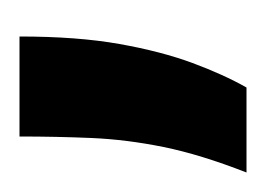

<svg xmlns="http://www.w3.org/2000/svg" viewBox="-66 -78 267 192"><g transform="rotate(-90 67.0 18.5)"><path d="M-9 132Q9 86 16.5 49Q24 12 25.5 -23Q27 -58 27 -95H127Q127 -37 119.5 5Q112 47 100.5 78Q89 109 76 132Z"/></g></svg>

Font: Bricolage Grotesque SemiCondensed Medium
Style: Regular
Weight: 500
Width: 4
Designer: Mathieu Triay
Foundry: Atelier Triay
Version: Version 1.001;gftools[0.9.33.dev8+g029e19f]